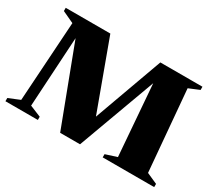

<svg xmlns="http://www.w3.org/2000/svg" viewBox="-125 -921 1307 1167"><g transform="rotate(30 528.0 -337.5)"><path d="M975.5 -56 1051 -22.5V0H689.5V-22.5L769 -48L729 -559.5L735.5 -558.5L530.5 0H391L178.5 -561L185.5 -562L155.5 -55L234.5 -22.5V0H7V-22.5L86 -55L122 -614.5L40.5 -652.5V-675H353.5L535.5 -179.5H525L704.5 -675H1000V-652.5L926.5 -622Z"/></g></svg>

Font: Newsreader 24pt ExtraBold
Style: Regular
Weight: 800
Designer: Hugues Gentile
Foundry: Production Type
Version: Version 1.003